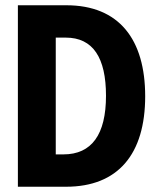

<svg xmlns="http://www.w3.org/2000/svg" viewBox="-20 -710 598 730"><path d="M48 0H231C429 0 532 -124 532 -344C532 -560 433 -690 232 -690H48ZM192 -123V-567H230C334 -567 383 -490 383 -346C383 -199 329 -123 221 -123Z"/></svg>

Font: Decalotype
Style: Bold
Weight: 700
Designer: Alfredo Marco Pradil
Foundry: Alfredo Marco Pradil
Version: Version 1.0